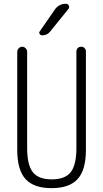

<svg xmlns="http://www.w3.org/2000/svg" viewBox="-20 -975 540 1005"><path d="M70.3 -190.4V-704.1Q70.3 -713.9 78.1 -722.2Q85.9 -730.5 96.2 -730.5Q106.4 -730.5 114.3 -722.2Q122.1 -713.9 122.1 -704.1V-200.2Q122.1 -111.3 151.9 -73.7Q181.6 -36.1 251 -36.1Q320.3 -36.1 350.1 -73.7Q379.9 -111.3 379.9 -200.2V-705.1Q379.9 -715.8 386.7 -723.1Q393.6 -730.5 404.8 -730.5Q416 -730.5 422.9 -723.1Q429.7 -715.8 429.7 -705.1V-190.4Q429.7 -85 386.2 -37.6Q342.8 9.8 250 9.8Q157.2 9.8 113.8 -37.6Q70.3 -85 70.3 -190.4ZM324.2 -955.1H326.2Q335.9 -955.1 340.3 -945.3Q344.7 -935.5 337.9 -927.7L242.2 -809.6Q227.5 -790 200.2 -790Q192.4 -790 187.5 -797.4Q182.6 -804.7 188.5 -811.5L267.6 -925.8Q289.1 -955.1 324.2 -955.1Z"/></svg>

Font: Rounded-L Mgen+ 1m light
Style: Regular
Weight: 200
Designer: [Source Han Sans]
Ryoko NISHIZUKA  (kana & ideographs); Paul D. Hunt (Latin, Greek & Cyrillic); Wenlong ZHANG  (bopomofo
Version: Version 1.059.20150602